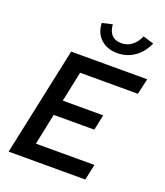

<svg xmlns="http://www.w3.org/2000/svg" viewBox="-167 -1053 1001 1165"><g transform="rotate(20 334.0 -471.0)"><path d="M28 0 177 -700H668L645 -598H272L231 -403H492L471 -303H209L167 -102H545L523 0ZM445 -852Q482 -852 511 -873.5Q540 -895 559 -937L628 -916Q601 -855 552.5 -821Q504 -787 442 -787Q376 -787 335 -825Q294 -863 292 -927L358 -942Q361 -897 383 -874.5Q405 -852 445 -852Z"/></g></svg>

Font: Red Hat Text Medium
Style: Italic
Weight: 500
Italic angle: -12°
Designer: Pentagram / MCKL
Foundry: Pentagram / MCKL
Version: Version 1.003; Red Hat Text Medium Italic